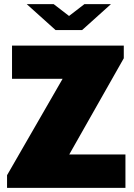

<svg xmlns="http://www.w3.org/2000/svg" viewBox="-20 -906 648 926"><path d="M577 -686V-625L314 -161H585V0H14V-61L282 -526H38V-686ZM313 -829 387 -886H515L376 -761H248L109 -886H239Z"/></svg>

Font: Chivo Black
Style: Regular
Weight: 900
Designer: Hector Gatti
Foundry: Omnibus-Type
Version: Version 1.007